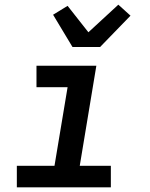

<svg xmlns="http://www.w3.org/2000/svg" viewBox="-20 -801 640 821"><path d="M454 0H52V-92H213L269 -428H136V-520H392L321 -92H454ZM290 -600 207 -738 269 -776 358 -663 486 -781 538 -734 408 -600Z"/></svg>

Font: Iosevka SmBd Ex Obl
Style: Regular
Weight: 600
Width: 7
Italic angle: -9°
Monospace: yes
Designer: Belleve Invis
Foundry: Belleve Invis
Version: Version 32.5.0; ttfautohint (v1.8.4)